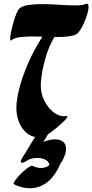

<svg xmlns="http://www.w3.org/2000/svg" viewBox="-20 -722 496 1032"><path d="M387 -536Q371 -529 345 -526Q319 -523 287 -523Q280 -523 272 -523Q242 -470 226.5 -417.5Q211 -365 205 -324Q199 -283 199 -265Q199 -220 218 -181.5Q237 -143 266 -120Q295 -97 324 -97Q332 -97 335 -98Q346 -100 340 -90Q334 -80 317 -64Q300 -48 278.5 -30.5Q257 -13 238 -0.5Q219 12 209 14Q203 15 197.5 15.5Q192 16 187 16Q153 16 126 -5Q99 -26 83.5 -62Q68 -98 68 -144Q68 -183 83 -243.5Q98 -304 129 -377Q160 -450 208 -525Q193 -525 179 -525.5Q165 -526 152 -526Q115 -526 85.5 -522Q56 -518 42 -506Q40 -504 38 -504Q35 -504 35 -515Q35 -529 40 -553Q45 -577 52.5 -603Q60 -629 68.5 -649.5Q77 -670 84 -676Q100 -690 132 -695Q164 -700 202 -700Q248 -700 297.5 -696.5Q347 -693 384 -693Q402 -693 416.5 -694.5Q431 -696 439 -700Q441 -701 443 -701.5Q445 -702 447 -702Q456 -702 456 -685Q456 -670 449.5 -647.5Q443 -625 432.5 -601Q422 -577 410 -559Q398 -541 387 -536ZM223 25Q219 31 212 41Q247 27 276 27Q302 27 318.5 39.5Q335 52 335 78Q335 99 323 126Q317 141 304 159Q298 173 292 185Q262 240 223.5 265Q185 290 141 290Q100 290 56 269Q50 266 57 254.5Q64 243 77.5 227.5Q91 212 107 198Q123 184 136 175.5Q149 167 154 169Q168 176 179.5 178.5Q191 181 201 181Q226 181 246 165Q242 145 223 136Q204 127 181 127Q166 127 150.5 130.5Q135 134 124 142Q107 153 98 153Q92 153 92 147Q92 137 103 121Q123 90 145 52.5Q167 15 193 -25Q208 -48 220.5 -58.5Q233 -69 240 -69Q252 -69 252 -50Q252 -37 245 -17.5Q238 2 223 25Z"/></svg>

Font: Ga Maamli
Style: Regular
Weight: 400
Designer: Afotey Clement Nii Odai, Ama Asantewa Diaka, David Abbey-Thompson
Foundry: Sorkin Type Co.
Version: Version 1.000; ttfautohint (v1.8.4.7-5d5b)